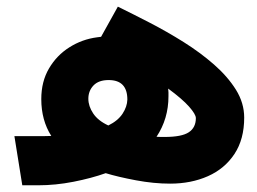

<svg xmlns="http://www.w3.org/2000/svg" viewBox="-20 -552 766 572"><path d="M22.9 -146.5H88.4Q101.1 -146.5 112.3 -146.5Q123.5 -146.5 132.8 -147Q103 -193.8 103 -256.8Q103 -309.1 126 -348.1Q148.9 -387.2 186.8 -411.1Q224.6 -435.1 269.5 -440.9L281.2 -442.4L281.7 -443.4L331.1 -532.2Q375 -510.7 426 -484.4Q477.1 -458 526.9 -426.8Q576.7 -395.5 617.4 -359.9Q658.2 -324.2 682.9 -284.7Q707.5 -245.1 707.5 -201.7Q707.5 -137.2 678.5 -93.3Q649.4 -49.3 599.4 -27.1Q549.3 -4.9 486.8 -4.9Q438 -4.9 384.8 -14.9Q331.5 -24.9 294.9 -36.1Q252.4 -21 199 -10.5Q145.5 0 94.2 0H46.4ZM302.7 -178.2Q331.5 -192.4 345.2 -213.4Q358.9 -234.4 359.4 -255.4Q359.4 -313.5 303.7 -313.5Q273.9 -313.5 258.5 -297.4Q243.2 -281.2 243.2 -257.8Q243.2 -235.8 257.6 -214.1Q272 -192.4 302.7 -178.2ZM481 -288.1Q481.9 -282.2 481.9 -276.6Q481.9 -271 481.9 -265.1Q481.9 -198.2 446.3 -144.5Q453.1 -144 459.2 -144Q465.3 -144 470.7 -144Q521.5 -144 542.5 -158Q563.5 -171.9 563.5 -200.2Q563.5 -211.4 543.2 -234.4Q522.9 -257.3 481 -288.1Z"/></svg>

Font: Vazir Black FD
Style: Black-FD
Weight: 900
Designer: Saber Rastikerdar
Foundry: Saber Rastikerdar
Version: Version 30.0.0